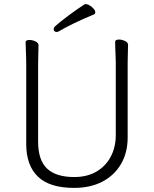

<svg xmlns="http://www.w3.org/2000/svg" viewBox="-20 -901 750 937"><path d="M437 -830Q386 -809 343.5 -788.5Q301 -768 267 -748Q261 -745 257 -745Q242 -745 242 -760Q242 -766 248 -772Q275 -796 314 -825Q353 -854 391 -879Q395 -881 398 -881Q411 -881 428 -867Q445 -853 445 -841Q445 -833 437 -830ZM545 -595Q545 -609 544 -630Q543 -651 542.5 -670Q542 -689 542 -697Q542 -708 561 -708Q575 -708 590 -701Q605 -694 605 -682Q605 -670 604 -645Q603 -620 603 -594V-230Q603 -156 570.5 -100.5Q538 -45 479.5 -14.5Q421 16 342 16Q222 16 165 -39Q108 -94 108 -198V-586Q108 -617 106.5 -647.5Q105 -678 105 -695Q105 -706 124 -706Q138 -706 153 -699Q168 -692 168 -680Q168 -668 167 -639Q166 -610 166 -584V-210Q166 -119 210 -78Q254 -37 342 -37Q405 -37 450.5 -63.5Q496 -90 520.5 -136.5Q545 -183 545 -242Z"/></svg>

Font: Moon Stars Kai T Light
Style: Regular
Weight: 300
Designer: GuiWonder
Version: Version 1.101